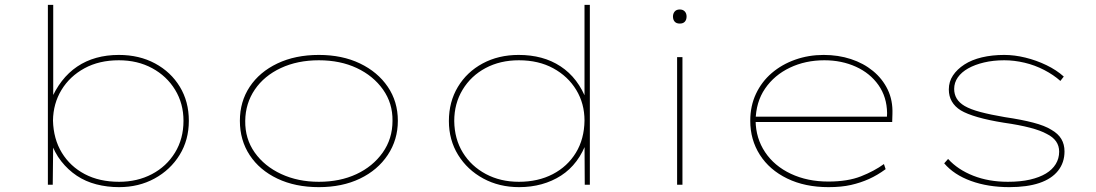

<svg xmlns="http://www.w3.org/2000/svg" viewBox="-20 -760 4510 790"><path d="M470 10Q421 10 376.5 -1.5Q332 -13 296 -37Q260 -61 232 -96.5Q204 -132 188 -180L199 -179L197 0H177V-740H199V-344L187 -343Q207 -391 234.5 -426.5Q262 -462 297.5 -486Q333 -510 376 -522Q419 -534 469 -534Q553 -534 618 -499Q683 -464 720 -403Q757 -342 757 -263Q757 -184 719 -122.5Q681 -61 616 -25.5Q551 10 470 10ZM470 -12Q545 -12 605 -43.5Q665 -75 700 -132Q735 -189 735 -263Q735 -334 700.5 -390.5Q666 -447 606 -479.5Q546 -512 469 -512Q388 -512 327.5 -479Q267 -446 233 -390Q199 -334 198 -264Q200 -188 234.5 -131.5Q269 -75 329 -43.5Q389 -12 470 -12Z M1292 10Q1195 10 1121.5 -25Q1048 -60 1007.5 -121.5Q967 -183 967 -263Q967 -342 1007.5 -403Q1048 -464 1121.5 -499Q1195 -534 1292 -534Q1388 -534 1461 -499Q1534 -464 1575.5 -403Q1617 -342 1617 -263Q1617 -185 1575.5 -122.5Q1534 -60 1461 -25Q1388 10 1292 10ZM1292 -12Q1379 -12 1446.5 -43.5Q1514 -75 1554.5 -132Q1595 -189 1595 -263Q1596 -335 1556 -391.5Q1516 -448 1448 -480Q1380 -512 1292 -512Q1204 -512 1135.5 -480Q1067 -448 1028.5 -391.5Q990 -335 989 -263Q988 -189 1028 -132.5Q1068 -76 1137 -44Q1206 -12 1292 -12Z M2116 10Q2034 10 1968.5 -25.5Q1903 -61 1865 -122.5Q1827 -184 1827 -262Q1827 -341 1864 -402.5Q1901 -464 1966 -499Q2031 -534 2114 -534Q2164 -534 2207 -522.5Q2250 -511 2286.5 -487Q2323 -463 2350 -427.5Q2377 -392 2395 -344L2385 -345V-740H2407V0H2386L2385 -180L2396 -182Q2379 -133 2352 -97Q2325 -61 2288.5 -37.5Q2252 -14 2208.5 -2Q2165 10 2116 10ZM2115 -12Q2194 -12 2254.5 -43.5Q2315 -75 2349.5 -131.5Q2384 -188 2385 -264Q2385 -334 2351 -390Q2317 -446 2256.5 -479Q2196 -512 2115 -512Q2038 -512 1978 -480Q1918 -448 1883.5 -391Q1849 -334 1849 -262Q1850 -188 1884.5 -132Q1919 -76 1979 -44Q2039 -12 2115 -12Z M2766 0V-525H2788V0ZM2777 -663Q2763 -663 2756 -671Q2749 -679 2749 -692Q2749 -704 2756 -712.5Q2763 -721 2777 -721Q2790 -721 2797.5 -713Q2805 -705 2805 -692Q2805 -679 2798 -671Q2791 -663 2777 -663Z M3389 10Q3292 10 3219 -25.5Q3146 -61 3106.5 -123Q3067 -185 3067 -263Q3067 -324 3090.5 -374Q3114 -424 3155.5 -459.5Q3197 -495 3252 -514.5Q3307 -534 3369 -534Q3429 -534 3481 -517Q3533 -500 3572 -468Q3611 -436 3632.5 -391.5Q3654 -347 3652 -291L3651 -258H3079V-280H3640L3629 -270L3630 -295Q3629 -361 3594.5 -410Q3560 -459 3501.5 -485.5Q3443 -512 3372 -512Q3294 -512 3230 -481.5Q3166 -451 3128 -395.5Q3090 -340 3089 -263Q3090 -191 3128 -134Q3166 -77 3234 -45Q3302 -13 3388 -13Q3468 -13 3522.5 -34.5Q3577 -56 3617 -85L3624 -64Q3590 -39 3555.5 -23.5Q3521 -8 3481.5 1Q3442 10 3389 10Z M4133 10Q4045 10 3975 -15.5Q3905 -41 3865 -88L3881 -106Q3921 -62 3984.5 -37Q4048 -12 4127 -12Q4179 -12 4218 -21Q4257 -30 4283.5 -46Q4310 -62 4324 -85Q4338 -108 4338 -136Q4338 -184 4287 -209Q4262 -223 4218 -234.5Q4174 -246 4111 -255Q4048 -265 4003 -278Q3958 -291 3933 -306Q3909 -321 3896.5 -342.5Q3884 -364 3884 -392Q3884 -424 3901 -449.5Q3918 -475 3948 -494.5Q3978 -514 4020 -524Q4062 -534 4112 -534Q4154 -534 4199 -523Q4244 -512 4285.5 -492Q4327 -472 4357 -445L4343 -427Q4315 -452 4276.5 -472Q4238 -492 4195.5 -502Q4153 -512 4112 -512Q4067 -512 4029 -503Q3991 -494 3963.5 -478.5Q3936 -463 3921 -441.5Q3906 -420 3906 -394Q3906 -372 3916.5 -354.5Q3927 -337 3949 -324Q3973 -310 4014.5 -299Q4056 -288 4115 -278Q4183 -268 4231 -255.5Q4279 -243 4306 -226Q4334 -210 4347 -188Q4360 -166 4360 -137Q4360 -91 4333.5 -57.5Q4307 -24 4256.5 -7Q4206 10 4133 10Z"/></svg>

Font: Lexend Peta Thin
Style: Regular
Weight: 250
Version: Version 1.007